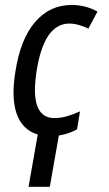

<svg xmlns="http://www.w3.org/2000/svg" viewBox="-20 -531 433 762"><path d="M286.1 -18.1 284.7 -17.1Q235.4 9.3 179.2 9.3Q94.2 9.3 57.6 -54.2Q34.2 -94.7 33.7 -163.1Q33.7 -200.7 41 -246.1Q61 -376 119.1 -443.4Q177.2 -511.2 263.7 -511.2H264.2Q295.4 -511.2 320.8 -503.9Q346.7 -496.6 365.2 -485.8L366.7 -484.9L365.7 -482.9L332 -419.9L331.1 -417L328.6 -418.5Q309.6 -427.2 292.5 -432.1Q273.4 -437.5 255.4 -437.5Q154.3 -437.5 125 -247.6Q118.7 -205.1 118.7 -173.8Q118.7 -62.5 196.3 -62.5Q221.2 -62.5 244.6 -69.3Q269 -76.2 293.5 -87.4L297.4 -88.9L296.9 -85.4L286.1 -19.5ZM177.7 210.4H93.3L137.2 -39.6H221.7Z"/></svg>

Font: MAUL Condensed Italic
Style: Condenced Regular Italic
Weight: 400
Italic angle: -12°
Designer: MAUL
Version: Version 1.0; 2020; ttfautohint (v1.8.3)